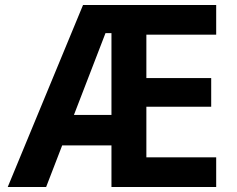

<svg xmlns="http://www.w3.org/2000/svg" viewBox="-20 -750 950 770"><path d="M11 0 313 -730H847V-611H567V-437H827V-322H567V-119H847V0H427V-617H403L165 0ZM166 -167V-289H504V-167Z"/></svg>

Font: M PLUS 1 Thin
Style: Bold
Weight: 700
Version: Version 1.001